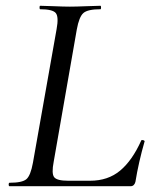

<svg xmlns="http://www.w3.org/2000/svg" viewBox="-20 -645 539 665"><path d="M13 0Q10 0 10 -6Q10 -12 13 -12Q57 -12 71.5 -24.5Q86 -37 94 -81L176 -544Q184 -587 173 -600Q162 -613 119 -613Q117 -613 117 -619Q117 -625 119 -625Q132 -625 166.5 -623.5Q201 -622 222 -622Q243 -622 279 -623.5Q315 -625 328 -625Q330 -625 330 -619Q330 -613 328 -613Q284 -613 269 -600Q254 -587 246 -543L166 -85Q158 -44 167.5 -31.5Q177 -19 216 -19H292Q354 -19 396 -54Q438 -89 469 -158Q469 -160 472.5 -160Q476 -160 478.5 -158.5Q481 -157 481 -156Q460 -83 449 -15Q445 0 432 0Z"/></svg>

Font: Cormorant Infant Book
Style: Italic
Weight: 500
Italic angle: -10°
Designer: Christian Thalmann (Catharsis Fonts)
Version: Version 1.000;PS 002.000;hotconv 1.0.88;makeotf.lib2.5.64775